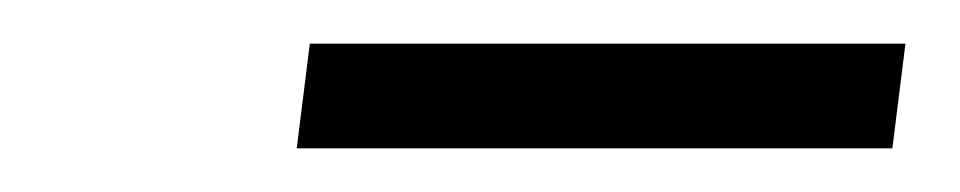

<svg xmlns="http://www.w3.org/2000/svg" viewBox="-20 -683 440 88"><path d="M395 -663 389 -615H116L122 -663Z"/></svg>

Font: Exo 2 Light
Style: Italic
Weight: 300
Italic angle: -8°
Designer: Natanael Gama
Foundry: Natanael Gama
Version: Version 2.010